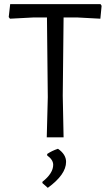

<svg xmlns="http://www.w3.org/2000/svg" viewBox="-20 -661 530 924"><path d="M463 -571 469 -633 464 -641H29L22 -579L28 -571L142 -577H206L210 -193L205 0H286L282 -200L286 -577H351ZM298 118C298 94 285 73 259 55C240.3 61 223 69.3 207 80V87C226.3 101 236 116 236 132C236 159.3 218.7 186.7 184 214V220L210 243C268.7 200.3 298 158.7 298 118Z"/></svg>

Font: Alegreya Sans SC
Style: Regular
Weight: 400
Designer: Juan Pablo del Peral
Foundry: Huerta Tipografica
Version: Version 1.000;PS 001.000;hotconv 1.0.70;makeotf.lib2.5.58329